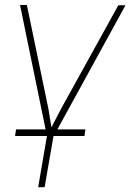

<svg xmlns="http://www.w3.org/2000/svg" viewBox="-20 -549 524 771"><path d="M319.3 -2.9H195.8L194.3 0L159.2 202.6H133.3L168.5 -2.9H40.5L44.4 -29.3H163.1L60.5 -528.8H87.9L174.8 -109.9L186.5 -37.6L225.1 -111.8L455.1 -527.8H483.9L210.4 -29.3H322.8Z"/></svg>

Font: Roboto Thin
Style: Italic
Weight: 250
Italic angle: -12°
Designer: Google
Version: Version 2.134; 2016